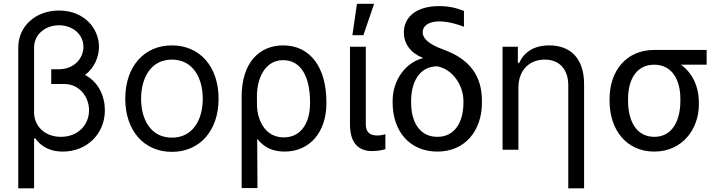

<svg xmlns="http://www.w3.org/2000/svg" viewBox="-20 -793 3821 1017"><path d="M292.6 -737.2C167.6 -737.2 76.7 -653.4 76.7 -541.2V204.5H160.5V-58.2L166.2 -61.1C206 -5.7 259.9 9.9 312.5 9.9C441.8 9.9 535.5 -85.2 535.5 -208.8C535.5 -281.6 503.2 -358 430.4 -396C480.5 -433.9 504.3 -492.2 504.3 -545.5C504.3 -640.6 427.6 -737.2 292.6 -737.2ZM160.5 -197.4V-541.2C160.5 -610.8 220.2 -659.1 292.6 -659.1C365.1 -659.1 421.9 -610.8 421.9 -545.5C421.9 -484.4 373.6 -426.1 291.2 -426.1H251.4V-348H321C400.6 -348 451.7 -279.8 451.7 -208.8C451.7 -133.5 394.9 -68.2 302.6 -68.2C214.5 -68.2 160.5 -127.8 160.5 -197.4Z M890.6 11.4C1038.4 11.4 1137.8 -100.9 1137.8 -269.9C1137.8 -440.3 1038.4 -552.6 890.6 -552.6C742.9 -552.6 643.5 -440.3 643.5 -269.9C643.5 -100.9 742.9 11.4 890.6 11.4ZM727.3 -269.9C727.3 -379.3 778.4 -477.3 890.6 -477.3C1002.8 -477.3 1054 -379.3 1054 -269.9C1054 -160.5 1002.8 -63.9 890.6 -63.9C778.4 -63.9 727.3 -160.5 727.3 -269.9Z M1259.9 -279.8V203.1H1343.8L1342.3 -57.9C1376.1 -14.6 1421.5 9.9 1487.2 9.9C1623.6 9.9 1708.8 -96.6 1708.8 -244.3V-254.3C1708.8 -434.7 1623.6 -552.6 1480.1 -552.6C1355.1 -552.6 1259.9 -463.1 1259.9 -279.8ZM1340.9 -281.2C1340.2 -373.6 1380.7 -474.4 1480.1 -474.4C1578.1 -474.4 1622.2 -379.3 1622.2 -254.3V-244.3C1622.2 -147.7 1578.1 -65.3 1483 -65.3C1381 -65.3 1344.8 -160.5 1341.3 -228.7Z M1833.8 -545.5V-134.9C1833.8 -29.8 1883.5 7.1 1950.3 7.1C1984.4 7.1 2007.1 1.4 2021.3 -2.8V-82.4C2014.2 -79.5 1994.3 -75.3 1980.1 -75.3C1950.3 -75.3 1917.6 -83.8 1917.6 -134.9V-545.5ZM1846.6 -606.5H1904.8L1961.6 -772.7H1870.7Z M2119.3 -621.4C2119.3 -558.2 2157.7 -511.4 2218.8 -487.2V-484.4C2132.1 -463.1 2059.7 -372.2 2059.7 -258.5V-248.6C2059.7 -102.3 2146.3 9.9 2296.9 9.9C2444.6 9.9 2532.7 -102.3 2532.7 -248.6V-258.5C2532.7 -389.2 2470.2 -480.1 2326.7 -531.2C2237.2 -563.9 2218.8 -596.6 2218.8 -622.2C2218.8 -655.5 2250 -679.7 2306.8 -679.7C2355.1 -679.7 2409.1 -662.6 2437.5 -651.3V-735.1C2393.5 -752.1 2356.5 -760.7 2305.4 -760.7C2188.9 -760.7 2119.3 -705.3 2119.3 -621.4ZM2157.7 -248.6V-258.5C2157.7 -356.5 2200.3 -441.8 2296.9 -441.8C2380.7 -424.7 2434.7 -338.1 2434.7 -258.5V-248.6C2434.7 -150.6 2392 -68.2 2296.9 -68.2C2200.3 -68.2 2157.7 -150.6 2157.7 -248.6Z M2725.9 -328.1C2725.9 -423.3 2785.5 -477.3 2865.1 -477.3C2943.2 -477.3 2990.1 -426.1 2990.1 -340.9V204.5H3073.9V-346.6C3073.9 -485.8 3000 -552.6 2889.2 -552.6C2806.8 -552.6 2755.7 -515.6 2730.1 -460.2H2723V-545.5H2642V0H2725.9Z M3208.8 -269.9V-258.5C3208.8 -106.5 3296.9 9.9 3446 9.9C3595.2 9.9 3681.8 -110.8 3681.8 -238.6V-248.6C3681.8 -336.6 3646.7 -407.7 3586.6 -450.3H3723V-528.4H3444.6C3296.9 -528.4 3208.8 -416.2 3208.8 -269.9ZM3306.8 -258.5V-269.9C3306.8 -366.5 3348 -450.3 3444.6 -450.3C3542.6 -450.3 3583.8 -366.5 3583.8 -269.9V-258.5C3583.8 -156.2 3542.6 -68.2 3446 -68.2C3348 -68.2 3306.8 -156.2 3306.8 -258.5Z"/></svg>

Font: Magic Ui Pro
Style: Regular
Weight: 400
Designer: Stefan Endress, Andreas Faust
Version: Version 1.000;FEAKit 1.0